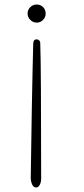

<svg xmlns="http://www.w3.org/2000/svg" viewBox="-20 -541 373 849"><path d="M182 -481Q182 -465 170.5 -453Q159 -441 142 -441Q126 -441 114 -453Q102 -465 102 -481Q102 -498 114 -509.5Q126 -521 142 -521Q159 -521 170.5 -509.5Q182 -498 182 -481ZM158 -350Q162 -241 162 249Q162 264 156 276Q150 288 140 288Q128 288 122 274.5Q116 261 116 244Q117 143 120.5 -50Q124 -243 127 -350Q128 -367 142 -367Q148 -367 153 -362.5Q158 -358 158 -350Z"/></svg>

Font: Tsukimi Rounded Light
Style: Regular
Weight: 300
Designer: Takashi Funayama
Foundry: Takashi Funayama
Version: Version 1.032; ttfautohint (v1.8.3)